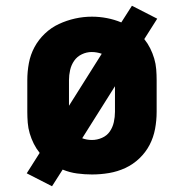

<svg xmlns="http://www.w3.org/2000/svg" viewBox="-20 -599 640 668"><path d="M161 49 73 4 118 -67Q106 -82 97.5 -99Q89 -116 83.5 -134.5Q78 -153 76.5 -172Q75 -191 75 -210V-320Q75 -350 80.5 -379.5Q86 -409 100 -435Q114 -461 136 -482Q158 -503 185 -515.5Q212 -528 241 -534.5Q270 -541 300 -541Q326 -541 352 -536Q378 -531 402 -521L439 -579L527 -534L482 -463Q494 -448 502.5 -431Q511 -414 516.5 -395.5Q522 -377 523.5 -358Q525 -339 525 -320V-210Q525 -180 519.5 -150.5Q514 -121 500.5 -95Q487 -69 465 -48Q443 -27 416 -14.5Q389 -2 359.5 3Q330 8 300 8Q274 8 248 4.5Q222 1 198 -9ZM220 -231 334 -412Q325 -415 316.5 -416.5Q308 -418 299 -418Q281 -418 264.5 -410Q248 -402 238 -387.5Q228 -373 224 -355.5Q220 -338 220 -320ZM300 -112Q318 -112 335 -119.5Q352 -127 362 -141.5Q372 -156 376 -174Q380 -192 380 -210V-299L266 -118Q274 -115 282.5 -113.5Q291 -112 300 -112Z"/></svg>

Font: Iosevka Curly Slab HvEx
Style: Regular
Weight: 900
Width: 7
Monospace: yes
Designer: Belleve Invis
Foundry: Belleve Invis
Version: Version 11.1.0; ttfautohint (v1.8.3)